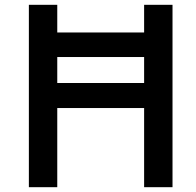

<svg xmlns="http://www.w3.org/2000/svg" viewBox="-20 -778 815 798"><path d="M697 -758V0H579V-329H218V0H100V-758H218V-643H579V-758ZM579 -433V-541H218V-433Z"/></svg>

Font: Biryani SemiBold
Style: Regular
Weight: 600
Designer: Dan Reynolds and Mathieu Réguer
Foundry: Dan Reynolds and Mathieu Réguer
Version: Version 1.004; ttfautohint (v1.1) -l 5 -r 5 -G 72 -x 0 -D la